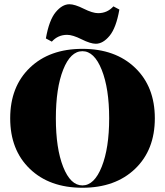

<svg xmlns="http://www.w3.org/2000/svg" viewBox="-20 -872 777 904"><path d="M224 -676 196 -691Q211 -777 242 -814.5Q273 -852 307 -852Q332 -852 374 -831Q416 -810 442 -810Q485 -810 514 -842L542 -827Q527 -741 496 -703.5Q465 -666 431 -666Q406 -666 364 -687Q322 -708 296 -708Q253 -708 224 -676ZM616 -77Q523 12 368 12Q213 12 120.5 -77Q28 -166 28 -315Q28 -464 120.5 -553Q213 -642 368 -642Q523 -642 616 -553Q709 -464 709 -315Q709 -166 616 -77ZM277.5 -86Q312 1 368 1Q424 1 459 -87Q494 -175 494 -315Q494 -455 459 -543Q424 -631 368 -631Q312 -631 277.5 -544Q243 -457 243 -315Q243 -173 277.5 -86Z"/></svg>

Font: Arapey Black-Display
Style: Regular
Weight: 900
Designer: Eduardo Rodriguez Tunni
Foundry: Eduardo Rodriguez Tunni
Version: Version 4.000